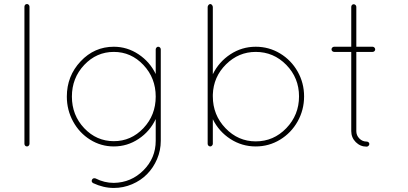

<svg xmlns="http://www.w3.org/2000/svg" viewBox="-20 -720 2008 944"><path d="M100.1 -13.2V-687Q100.1 -692.4 103.5 -696.3Q106.9 -700.2 112.8 -700.2Q117.7 -700.2 121.3 -696.3Q125 -692.4 125 -687V-13.2Q125 -7.8 121.3 -3.9Q117.7 0 112.8 0Q106.9 0 103.5 -3.9Q100.1 -7.8 100.1 -13.2Z M757.3 -490.2Q763.2 -490.2 766.8 -486.3Q770.5 -482.4 770.5 -477.1V-27.8Q770.5 19.5 752.2 62.3Q733.9 105 703.1 136.2Q672.4 167.5 629.4 185.8Q586.4 204.1 539.6 204.1Q488.3 204.1 437.5 180.2Q427.2 173.3 432.6 163.1Q437.5 153.8 449.7 157.2Q492.7 179.2 539.6 179.2Q625 177.7 685.3 117.4Q745.6 57.1 745.6 -27.8V-134.8Q717.3 -74.2 661.6 -37.1Q606 0 539.6 0Q476.6 0 423.3 -33.2Q370.1 -66.4 339.4 -122.8Q308.6 -179.2 308.6 -245.1Q308.6 -346.2 376.2 -418.2Q443.8 -490.2 539.6 -490.2Q605.5 -490.2 661.4 -452.9Q717.3 -415.5 745.6 -356V-477.1Q745.6 -481.9 749.3 -486.1Q752.9 -490.2 757.3 -490.2ZM685.1 -89.8Q745.6 -153.8 745.6 -245.1Q745.6 -336.4 685.1 -400.6Q624.5 -464.8 539.6 -464.8Q454.6 -464.8 394 -400.6Q333.5 -336.4 333.5 -245.1Q333.5 -153.8 394 -89.8Q454.6 -25.9 539.6 -25.9Q624.5 -25.9 685.1 -89.8Z M1001 -13.2V-233.9V-246.1V-255.9V-685.1Q1001 -690.4 1004.9 -695.3Q1008.8 -700.2 1014.2 -700.2Q1018.6 -700.2 1022.5 -695.3Q1026.4 -690.4 1026.4 -685.1V-355Q1056.2 -416 1112.8 -453.1Q1169.4 -490.2 1237.3 -490.2Q1302.2 -490.2 1356.9 -457.3Q1411.6 -424.3 1443.4 -368.2Q1475.1 -312 1475.1 -246.1Q1475.1 -179.7 1443.4 -123Q1411.6 -66.4 1356.9 -33.2Q1302.2 0 1237.3 0Q1169.4 0 1112.8 -36.6Q1056.2 -73.2 1026.4 -133.8V-13.2Q1026.4 -8.3 1022.5 -4.2Q1018.6 0 1014.2 0Q1008.3 0 1004.6 -3.9Q1001 -7.8 1001 -13.2ZM1026.4 -254.9V-246.1Q1026.4 -154.8 1088.6 -89.8Q1150.9 -24.9 1237.3 -24.9Q1325.2 -24.9 1387.7 -89.8Q1450.2 -154.8 1450.2 -246.1Q1450.2 -336.9 1387.7 -400.9Q1325.2 -464.8 1237.3 -464.8Q1153.3 -464.8 1091.3 -403.6Q1029.3 -342.3 1026.4 -254.9Z M1812 -490.2Q1816.9 -490.2 1820.8 -486.3Q1824.7 -482.4 1824.7 -477.1Q1824.7 -472.2 1821 -468.5Q1817.4 -464.8 1812 -464.8H1731.9V-75.2Q1731.9 -54.2 1746.8 -39.1Q1761.7 -23.9 1782.7 -23.9Q1788.1 -23.9 1792 -20.5Q1795.9 -17.1 1795.9 -12.2Q1795.9 -6.8 1791.7 -2.9Q1787.6 1 1782.7 1Q1751.5 1 1729.2 -21.2Q1707 -43.5 1707 -75.2V-464.8H1623Q1617.7 -464.8 1613.8 -468.5Q1609.9 -472.2 1609.9 -477.1Q1609.9 -482.4 1613.8 -486.3Q1617.7 -490.2 1623 -490.2H1707V-686Q1707 -691.4 1710.4 -695.3Q1713.9 -699.2 1718.8 -699.2Q1724.1 -699.2 1728 -695.3Q1731.9 -691.4 1731.9 -686V-490.2Z"/></svg>

Font: Quicksand
Style: Light
Weight: 300
Designer: Andrew Paglinawan
Foundry: Andrew Paglinawan
Version: 1.002